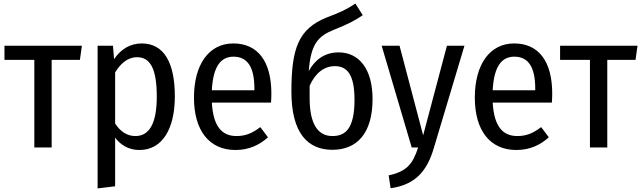

<svg xmlns="http://www.w3.org/2000/svg" viewBox="-20 -825 3588 1074"><path d="M438 -569H5V-490H172V0H269V-490H427Z M773 -582C708 -582 656 -550 618 -494L612 -569H526V229L624 217V-55C656 -12 702 14 760 14C888 14 958 -104 958 -286C958 -473 898 -582 773 -582ZM737 -64C689 -64 652 -91 624 -134V-420C653 -467 692 -505 747 -505C819 -505 857 -443 857 -285C857 -130 813 -64 737 -64Z M1498 -301C1498 -482 1422 -582 1285 -582C1147 -582 1065 -462 1065 -279C1065 -94 1151 14 1297 14C1372 14 1430 -13 1479 -57L1436 -114C1393 -81 1355 -64 1303 -64C1226 -64 1173 -111 1165 -251H1496C1497 -265 1498 -283 1498 -301ZM1403 -320H1165C1172 -458 1218 -508 1286 -508C1366 -508 1403 -447 1403 -330Z M1874 -532C1795 -532 1740 -489 1707 -427C1719 -582 1760 -623 1849 -659C1923 -688 1969 -712 2009 -740L1968 -805C1919 -772 1883 -756 1807 -727C1651 -664 1610 -557 1610 -313C1610 -77 1704 13 1839 13C1975 13 2064 -77 2064 -271C2064 -441 1987 -532 1874 -532ZM1839 -64C1759 -64 1711 -130 1712 -281V-345C1744 -418 1795 -455 1853 -455C1922 -455 1963 -408 1963 -267C1963 -99 1908 -64 1839 -64Z M2578 -569H2480L2347 -68L2215 -569H2115L2283 0H2319C2289 92 2256 134 2154 156L2165 228C2306 208 2370 129 2407 2Z M3069 -301C3069 -482 2993 -582 2856 -582C2718 -582 2636 -462 2636 -279C2636 -94 2722 14 2868 14C2943 14 3001 -13 3050 -57L3007 -114C2964 -81 2926 -64 2874 -64C2797 -64 2744 -111 2736 -251H3067C3068 -265 3069 -283 3069 -301ZM2974 -320H2736C2743 -458 2789 -508 2857 -508C2937 -508 2974 -447 2974 -330Z M3546 -569H3113V-490H3280V0H3377V-490H3535Z"/></svg>

Font: Glow Sans SC Condensed Medium
Style: Regular
Weight: 600
Width: 3
Designer: Ryoko NISHIZUKA (kana, bopomofo & ideographs); Paul D. Hunt (Latin, Greek & Cyrillic); Sandoll Communications, Soo-young
Version: Version 0.93